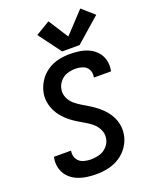

<svg xmlns="http://www.w3.org/2000/svg" viewBox="-178 -1078 933 1181"><g transform="rotate(-20 288.5 -488.0)"><path d="M244 8Q282 8 321.5 -0.5Q361 -9 397 -32Q433 -55 456 -90.5Q479 -126 485 -164Q490 -194 485.5 -223Q481 -252 468.5 -277.5Q456 -303 438 -324Q420 -345 398.5 -362.5Q377 -380 353 -395Q329 -410 305 -424Q281 -438 259.5 -456Q238 -474 226 -500.5Q214 -527 219 -556Q223 -583 242 -606Q261 -629 288 -637.5Q315 -646 341 -646Q367 -646 390.5 -638Q414 -630 425.5 -608Q437 -586 432 -560Q432 -558 432 -556H544Q544 -560 545 -565Q551 -598 543 -629Q535 -660 514.5 -683Q494 -706 466 -719.5Q438 -733 406 -738Q374 -743 341 -743Q304 -743 265.5 -734.5Q227 -726 192.5 -702.5Q158 -679 136.5 -644Q115 -609 108 -571Q103 -541 108 -512Q113 -483 125 -458Q137 -433 155 -411.5Q173 -390 194.5 -372.5Q216 -355 239.5 -340.5Q263 -326 287.5 -312Q312 -298 333 -280Q354 -262 366.5 -235.5Q379 -209 374 -179Q370 -151 349 -128Q328 -105 299.5 -97Q271 -89 244 -89Q217 -89 192 -97Q167 -105 154 -127.5Q141 -150 145 -177L146 -182H34Q33 -177 32 -172Q26 -139 35 -107Q44 -75 65 -52Q86 -29 115.5 -15.5Q145 -2 177.5 3Q210 8 244 8ZM303 -774H417L577 -914L498 -984L370 -847L287 -977L194 -921Z"/></g></svg>

Font: Iosevka Sparkle Semibold
Style: Italic
Weight: 600
Italic angle: -9°
Designer: Belleve Invis
Foundry: Belleve Invis
Version: Version 4.5.0; ttfautohint (v1.8.3)